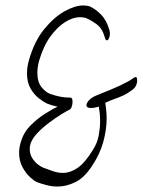

<svg xmlns="http://www.w3.org/2000/svg" viewBox="-20 -623 523 704"><path d="M192 61Q171 61 151.5 56Q132 51 116 45Q106 41 90.5 27Q75 13 62.5 -10Q50 -33 50 -64Q50 -80 56 -101Q66 -137 92 -163Q118 -189 146 -206.5Q174 -224 191 -232Q181 -234 172 -236.5Q163 -239 153 -243Q140 -249 122.5 -262.5Q105 -276 92 -298.5Q79 -321 79 -354Q79 -377 86 -402Q106 -472 142 -516Q178 -560 216.5 -581.5Q255 -603 285 -603Q298 -603 308 -600Q329 -591 350 -570Q371 -549 381 -513Q383 -505 383 -500Q383 -490 379.5 -482.5Q376 -475 372 -475Q367 -475 364 -487Q355 -519 334.5 -534Q314 -549 295 -557Q285 -560 273 -560Q248 -560 219.5 -542.5Q191 -525 165 -489.5Q139 -454 123 -399Q117 -375 117 -357Q117 -321 133 -302.5Q149 -284 163 -279Q183 -272 200.5 -268.5Q218 -265 239 -265Q246 -265 246 -249Q246 -241 243 -232Q240 -223 235 -221Q226 -217 205 -204Q184 -191 160 -173Q136 -155 117 -135Q98 -115 92 -96Q89 -87 89 -78Q89 -57 99 -42Q109 -27 121 -18.5Q133 -10 139 -8Q157 -1 175 5Q193 11 211 11Q237 11 264 -7Q291 -25 321 -74Q337 -99 342 -126.5Q347 -154 347 -177Q347 -192 346 -204.5Q345 -217 343 -224V-232Q338 -231 330 -229Q322 -227 314 -227Q297 -227 297 -237Q297 -245 306 -255Q315 -265 331 -272Q368 -287 387.5 -295Q407 -303 419.5 -309Q432 -315 449 -324Q460 -330 468 -336Q476 -342 480 -340Q483 -337 483 -327Q483 -320 479.5 -311Q476 -302 466 -294Q446 -279 430 -272Q414 -265 399.5 -260Q385 -255 366 -246Q368 -233 369.5 -218.5Q371 -204 371 -189Q371 -147 358.5 -102Q346 -57 317 -14Q289 29 256 45Q223 61 192 61Z"/></svg>

Font: Square Peg
Style: Regular
Weight: 400
Designer: Robert E. Leuschke
Foundry: Robert E. Leuschke
Version: Version 1.010; ttfautohint (v1.8.4.7-5d5b)